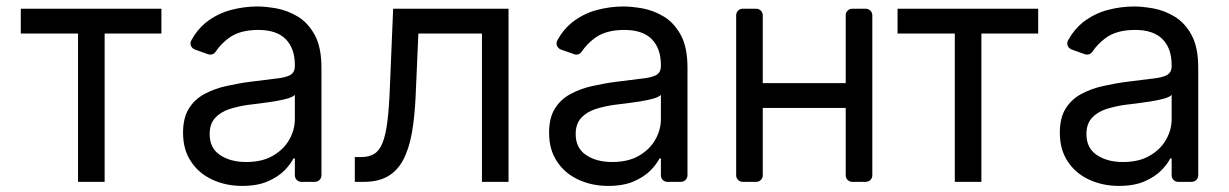

<svg xmlns="http://www.w3.org/2000/svg" viewBox="-20 -573 3872 605"><path d="M45.5 -467.3V-545.5H488.6V-467.3H309.7V0H225.9V-467.3Z M648.8 -7.1Q605.8 -27 581.7 -64.3Q556.8 -101.2 556.8 -154.8Q556.8 -202.1 575.3 -231.2Q593.4 -260.3 624.6 -277Q656.6 -294 692.8 -301.8Q731.9 -310.7 768.5 -315.3L839.5 -324.2L849.1 -325.3Q880 -328.5 894.5 -336.6Q909.1 -344.8 909.1 -365.1V-367.9Q909.1 -420.5 880.3 -449.6Q851.6 -478.7 794 -478.7Q734.4 -478.7 699.9 -452.4Q675.1 -433.6 659.8 -410.5Q657 -405.9 652.3 -403.4Q647.7 -400.9 642.8 -400.9Q638.5 -400.9 635.3 -402.3L594.1 -416.9Q587.7 -419.4 584 -424.7Q580.3 -430 580.3 -436.4Q580.3 -441.4 583.1 -446.4Q601.2 -479.8 629.3 -502.5Q665.5 -530.5 707.4 -541.5Q749.3 -552.6 791.2 -552.6Q816.4 -552.6 851.6 -546.5Q886 -540.1 918 -521Q950.6 -501.4 971.6 -463.1Q992.9 -424.4 992.9 -359.4V-21Q992.9 -12.1 986.7 -6Q980.5 0 971.9 0H929.7Q921.2 0 915.1 -6Q909.1 -12.1 909.1 -21V-73.9H904.8Q896.3 -56.5 876.4 -35.9Q856.2 -15.6 823.5 -1.4Q790.8 12.8 742.9 12.8Q691.4 12.8 648.8 -7.1ZM672.9 -84.9Q705.6 -62.5 755.7 -62.5Q805.8 -62.5 839.5 -82Q873.9 -101.9 891.3 -132.5Q909.1 -163.7 909.1 -197.4V-274.1Q903.8 -267.8 885.7 -262.4Q863.6 -256.7 844.5 -253.6Q822.8 -250.4 816.8 -249.6L799.4 -247.2L773.4 -244L764.2 -242.9Q732.2 -238.6 703.1 -229.4Q674.4 -219.8 657.7 -201.3Q640.6 -182.2 640.6 -150.6Q640.6 -106.5 672.9 -84.9Z M1098 0V-78.1H1117.9Q1142.4 -78.1 1158.7 -87.9Q1175.1 -97.7 1185.2 -122.3Q1195.3 -147 1200.8 -191.2Q1206.3 -235.4 1208.8 -304L1218.8 -545.5H1582.4V0H1498.6V-467.3H1298.3L1289.8 -272.7Q1286.9 -205.6 1277.9 -154.7Q1268.8 -103.7 1250.5 -69.2Q1232.2 -34.8 1202.1 -17.4Q1171.9 0 1126.4 0Z M1802.2 -7.1Q1759.2 -27 1735.1 -64.3Q1710.2 -101.2 1710.2 -154.8Q1710.2 -202.1 1728.7 -231.2Q1746.8 -260.3 1778.1 -277Q1810 -294 1846.2 -301.8Q1885.3 -310.7 1921.9 -315.3L1992.9 -324.2L2002.5 -325.3Q2033.4 -328.5 2047.9 -336.6Q2062.5 -344.8 2062.5 -365.1V-367.9Q2062.5 -420.5 2033.7 -449.6Q2005 -478.7 1947.4 -478.7Q1887.8 -478.7 1853.3 -452.4Q1828.5 -433.6 1813.2 -410.5Q1810.4 -405.9 1805.8 -403.4Q1801.1 -400.9 1796.2 -400.9Q1791.9 -400.9 1788.7 -402.3L1747.5 -416.9Q1741.1 -419.4 1737.4 -424.7Q1733.7 -430 1733.7 -436.4Q1733.7 -441.4 1736.5 -446.4Q1754.6 -479.8 1782.7 -502.5Q1818.9 -530.5 1860.8 -541.5Q1902.7 -552.6 1944.6 -552.6Q1969.8 -552.6 2005 -546.5Q2039.4 -540.1 2071.4 -521Q2104 -501.4 2125 -463.1Q2146.3 -424.4 2146.3 -359.4V-21Q2146.3 -12.1 2140.1 -6Q2133.9 0 2125.4 0H2083.1Q2074.6 0 2068.5 -6Q2062.5 -12.1 2062.5 -21V-73.9H2058.2Q2049.7 -56.5 2029.8 -35.9Q2009.6 -15.6 1976.9 -1.4Q1944.2 12.8 1896.3 12.8Q1844.8 12.8 1802.2 -7.1ZM1826.3 -84.9Q1859 -62.5 1909.1 -62.5Q1959.2 -62.5 1992.9 -82Q2027.3 -101.9 2044.7 -132.5Q2062.5 -163.7 2062.5 -197.4V-274.1Q2057.2 -267.8 2039.1 -262.4Q2017 -256.7 1997.9 -253.6Q1976.2 -250.4 1970.2 -249.6L1952.8 -247.2L1926.8 -244L1917.6 -242.9Q1885.7 -238.6 1856.5 -229.4Q1827.8 -219.8 1811.1 -201.3Q1794 -182.2 1794 -150.6Q1794 -106.5 1826.3 -84.9Z M2665.5 -545.5H2707.7Q2716.6 -545.5 2722.7 -539.4Q2728.7 -533.4 2728.7 -524.9V-20.6Q2728.7 -12.1 2722.7 -6Q2716.6 0 2707.7 0H2665.5Q2657 0 2650.9 -6Q2644.9 -12.1 2644.9 -20.6V-233H2383.5V-20.6Q2383.5 -12.1 2377.5 -6Q2371.4 0 2362.6 0H2320.3Q2311.8 0 2305.8 -6Q2299.7 -12.1 2299.7 -20.6V-524.9Q2299.7 -533.4 2305.8 -539.4Q2311.8 -545.5 2320.3 -545.5H2362.6Q2371.4 -545.5 2377.5 -539.4Q2383.5 -533.4 2383.5 -524.9V-311.1H2644.9V-524.9Q2644.9 -533.4 2650.9 -539.4Q2657 -545.5 2665.5 -545.5Z M2808.2 -467.3V-545.5H3251.4V-467.3H3072.4V0H2988.6V-467.3Z M3411.6 -7.1Q3368.6 -27 3344.5 -64.3Q3319.6 -101.2 3319.6 -154.8Q3319.6 -202.1 3338.1 -231.2Q3356.2 -260.3 3387.4 -277Q3419.4 -294 3455.6 -301.8Q3494.7 -310.7 3531.2 -315.3L3602.3 -324.2L3611.9 -325.3Q3642.8 -328.5 3657.3 -336.6Q3671.9 -344.8 3671.9 -365.1V-367.9Q3671.9 -420.5 3643.1 -449.6Q3614.3 -478.7 3556.8 -478.7Q3497.2 -478.7 3462.7 -452.4Q3437.9 -433.6 3422.6 -410.5Q3419.7 -405.9 3415.1 -403.4Q3410.5 -400.9 3405.5 -400.9Q3401.3 -400.9 3398.1 -402.3L3356.9 -416.9Q3350.5 -419.4 3346.8 -424.7Q3343 -430 3343 -436.4Q3343 -441.4 3345.9 -446.4Q3364 -479.8 3392 -502.5Q3428.3 -530.5 3470.2 -541.5Q3512.1 -552.6 3554 -552.6Q3579.2 -552.6 3614.3 -546.5Q3648.8 -540.1 3680.8 -521Q3713.4 -501.4 3734.4 -463.1Q3755.7 -424.4 3755.7 -359.4V-21Q3755.7 -12.1 3749.5 -6Q3743.3 0 3734.7 0H3692.5Q3683.9 0 3677.9 -6Q3671.9 -12.1 3671.9 -21V-73.9H3667.6Q3659.1 -56.5 3639.2 -35.9Q3619 -15.6 3586.3 -1.4Q3553.6 12.8 3505.7 12.8Q3454.2 12.8 3411.6 -7.1ZM3435.7 -84.9Q3468.4 -62.5 3518.5 -62.5Q3568.5 -62.5 3602.3 -82Q3636.7 -101.9 3654.1 -132.5Q3671.9 -163.7 3671.9 -197.4V-274.1Q3666.5 -267.8 3648.4 -262.4Q3626.4 -256.7 3607.2 -253.6Q3585.6 -250.4 3579.5 -249.6L3562.1 -247.2L3536.2 -244L3527 -242.9Q3495 -238.6 3465.9 -229.4Q3437.1 -219.8 3420.5 -201.3Q3403.4 -182.2 3403.4 -150.6Q3403.4 -106.5 3435.7 -84.9Z"/></svg>

Font: DeltaSans
Style: Regular
Weight: 400
Designer: Rasmus Andersson
Foundry: rsms
Version: Version 3.012